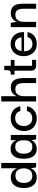

<svg xmlns="http://www.w3.org/2000/svg" viewBox="1222 -1825 613 3097"><g transform="rotate(-90 1528.5 -276.5)"><path d="M218 10Q158 10 119.5 -17Q81 -44 62.5 -91Q44 -138 44 -198Q44 -261 63 -308.5Q82 -356 120.5 -382.5Q159 -409 218 -409Q258 -409 285.5 -396Q313 -383 329 -365Q345 -347 352.5 -332Q360 -317 361 -313H363V-563H449V0H377L364 -82H362Q360 -78 352 -63.5Q344 -49 327 -32Q310 -15 283 -2.5Q256 10 218 10ZM242 -62Q281 -62 308 -79Q335 -96 348.5 -127Q362 -158 362 -199Q362 -239 349 -270Q336 -301 310.5 -317.5Q285 -334 246 -334Q202 -334 175.5 -315Q149 -296 137.5 -265Q126 -234 126 -199Q126 -164 136.5 -132.5Q147 -101 172.5 -81.5Q198 -62 242 -62Z M676 9Q620 9 584.5 -18Q549 -45 532.5 -92Q516 -139 516 -200Q516 -263 533 -310.5Q550 -358 585.5 -385Q621 -412 676 -412Q710 -412 734 -402.5Q758 -393 774 -379Q790 -365 800 -350.5Q810 -336 814 -325H816V-409H901V0H830L816 -73H814Q810 -62 800 -48Q790 -34 773.5 -21Q757 -8 733 0.5Q709 9 676 9ZM709 -62Q749 -62 772 -79.5Q795 -97 805 -128Q815 -159 815 -199Q815 -242 804.5 -273Q794 -304 771 -320.5Q748 -337 709 -337Q668 -337 643.5 -318.5Q619 -300 608.5 -269Q598 -238 598 -200Q598 -161 608.5 -129.5Q619 -98 643.5 -80Q668 -62 709 -62Z M1166 10Q1109 10 1063 -14Q1017 -38 990 -84Q963 -130 963 -196Q965 -262 991.5 -310Q1018 -358 1064 -384Q1110 -410 1168 -410Q1226 -410 1267.5 -388Q1309 -366 1333 -331Q1357 -296 1362 -255H1285Q1277 -294 1247 -316Q1217 -338 1171 -338Q1131 -338 1103 -320.5Q1075 -303 1060 -272.5Q1045 -242 1044 -202Q1044 -139 1077 -101Q1110 -63 1170 -63Q1213 -63 1245 -85Q1277 -107 1285 -149H1362Q1357 -107 1332.5 -71Q1308 -35 1266 -12.5Q1224 10 1166 10Z M1440 0V-563H1525V-314H1527Q1528 -318 1535 -333Q1542 -348 1557.5 -365.5Q1573 -383 1599 -396Q1625 -409 1665 -409Q1708 -409 1736 -395.5Q1764 -382 1780.5 -359Q1797 -336 1805 -308Q1813 -280 1815.5 -252Q1818 -224 1818 -200V0H1737V-201Q1737 -239 1729 -269.5Q1721 -300 1700 -317.5Q1679 -335 1637 -335Q1595 -335 1570.5 -315Q1546 -295 1535.5 -263.5Q1525 -232 1525 -195V0Z M2019 0Q1977 0 1957 -22Q1937 -44 1937 -89V-359H2016V-66H2111V0ZM1874 -349V-409Q1897 -409 1911.5 -412Q1926 -415 1933.5 -424.5Q1941 -434 1944 -455.5Q1947 -477 1947 -514H2016V-409H2110V-349Z M2370 10Q2301 10 2257 -20.5Q2213 -51 2192 -99.5Q2171 -148 2171 -200Q2170 -259 2193.5 -307Q2217 -355 2261.5 -383Q2306 -411 2368 -411Q2422 -411 2464 -387.5Q2506 -364 2531 -321.5Q2556 -279 2558 -221Q2559 -218 2559 -209.5Q2559 -201 2559 -195H2250Q2250 -131 2281.5 -95.5Q2313 -60 2369 -60Q2411 -60 2440.5 -81.5Q2470 -103 2477 -139H2558Q2552 -97 2528 -63Q2504 -29 2464 -9.5Q2424 10 2370 10ZM2253 -236H2475Q2474 -247 2469.5 -265Q2465 -283 2453 -300.5Q2441 -318 2420 -330Q2399 -342 2366 -342Q2336 -342 2315 -332Q2294 -322 2281 -305.5Q2268 -289 2261.5 -270.5Q2255 -252 2253 -236Z M2639 0V-409H2710L2724 -314H2726Q2727 -318 2734 -333Q2741 -348 2757 -365.5Q2773 -383 2800 -396Q2827 -409 2868 -409Q2911 -409 2938.5 -395.5Q2966 -382 2982.5 -359.5Q2999 -337 3006 -309.5Q3013 -282 3015 -253.5Q3017 -225 3017 -200V0H2936V-201Q2936 -239 2928 -269.5Q2920 -300 2899 -317.5Q2878 -335 2836 -335Q2794 -335 2769.5 -315Q2745 -295 2734.5 -263.5Q2724 -232 2724 -195V0Z"/></g></svg>

Font: Darker Grotesque SemiBold
Style: Regular
Weight: 600
Designer: Gabriel Lam
Foundry: TypeRant
Version: Version 1.000;gftools[0.9.28]